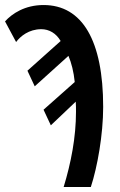

<svg xmlns="http://www.w3.org/2000/svg" viewBox="-30 -743 475 763"><path d="M223 0H331C357 -79 380 -208 380 -318C380 -582 297 -723 143 -723C69 -723 18 -689 -10 -658L34 -576C51 -599 85 -627 134 -627C165 -627 193 -611 211 -580L79 -462L108 -400L242 -521C254 -493 263 -457 267 -417L143 -307L172 -245L271 -339C272 -326 272 -312 272 -299C272 -197 252 -95 223 0Z"/></svg>

Font: Noto Sans Display Condensed Medium
Style: Regular
Weight: 500
Width: 3
Designer: Monotype Design Team
Foundry: Monotype Imaging Inc.
Version: Version 1.900